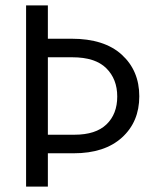

<svg xmlns="http://www.w3.org/2000/svg" viewBox="-20 -694 576 714"><path d="M249 -481H158V-193H257Q336 -193 376 -231.5Q416 -270 416 -335Q416 -400 375 -440.5Q334 -481 249 -481ZM254 -124H158V0H77V-674H158V-550H246Q368 -550 433 -490.5Q498 -431 498 -336Q498 -241 433.5 -182.5Q369 -124 254 -124Z"/></svg>

Font: Hind Vadodara
Style: Regular
Weight: 400
Designer: Hitesh Malaviya
Foundry: Indian Type Foundry
Version: Version 0.702;PS 1.0;hotconv 1.0.81;makeotf.lib2.5.63406